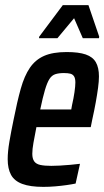

<svg xmlns="http://www.w3.org/2000/svg" viewBox="-20 -721 407 749"><path d="M149 8Q98 8 67 -3.5Q36 -15 23 -39Q10 -63 10 -100Q10 -129 16.5 -167.5Q23 -206 33 -254Q47 -325 61 -375Q75 -425 96.5 -456.5Q118 -488 152 -503Q186 -518 240 -518Q287 -518 314.5 -508.5Q342 -499 354 -478Q366 -457 366 -423Q366 -404 362.5 -378Q359 -352 353.5 -321.5Q348 -291 340 -255L334 -225H122Q115 -189 110.5 -164Q106 -139 106 -121Q106 -102 113.5 -91.5Q121 -81 137.5 -77.5Q154 -74 180 -74Q193 -74 213 -75Q233 -76 254 -78Q275 -80 292 -82L275 -5Q261 -2 240 1Q219 4 195.5 6Q172 8 149 8ZM137 -294H258L261 -311Q267 -337 270.5 -361Q274 -385 274 -399Q274 -415 269 -423Q264 -431 254.5 -433.5Q245 -436 229 -436Q209 -436 195.5 -431.5Q182 -427 173 -413Q164 -399 155.5 -370.5Q147 -342 137 -294ZM132 -572 133 -578 225 -701H325L367 -578L366 -572H303L269 -650L204 -572Z"/></svg>

Font: Saira ExtraCondensed SemiBold
Style: Italic
Weight: 600
Width: 2
Italic angle: -12°
Designer: Hector Gatti with collaboration of the Omnibus-Type team
Foundry: Omnibus-Type
Version: Version 1.101